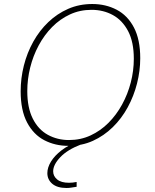

<svg xmlns="http://www.w3.org/2000/svg" viewBox="-20 -720 774 957"><path d="M321 7Q255 7 201 -21Q147 -49 115 -109.5Q83 -170 83 -265Q83 -330 99 -393.5Q115 -457 146 -512.5Q177 -568 221 -610Q265 -652 320 -676Q375 -700 440 -700Q507 -700 561.5 -671.5Q616 -643 647.5 -583Q679 -523 679 -430Q679 -367 663 -304Q647 -241 616.5 -185Q586 -129 542 -86Q498 -43 443 -18Q388 7 321 7ZM324 -22Q382 -22 431.5 -45Q481 -68 520.5 -107.5Q560 -147 588.5 -199Q617 -251 632 -309.5Q647 -368 647 -427Q647 -511 618.5 -565Q590 -619 542.5 -645Q495 -671 436 -671Q378 -671 328.5 -648Q279 -625 240 -585.5Q201 -546 173 -494Q145 -442 130.5 -383.5Q116 -325 116 -266Q116 -183 143.5 -128.5Q171 -74 218.5 -48Q266 -22 324 -22ZM312 217Q265 217 240.5 196Q216 175 216 143Q216 115 234 85.5Q252 56 287 29Q322 2 374 -16L384 0Q316 26 280.5 63.5Q245 101 245 134Q245 158 265 174.5Q285 191 324 191Q332 191 342 190Q352 189 362 187V211Q348 213 336 215Q324 217 312 217Z"/></svg>

Font: Bitter Thin ExtraLight
Style: Italic
Weight: 250
Italic angle: -9°
Version: Version 2.002